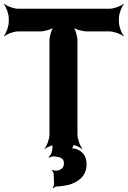

<svg xmlns="http://www.w3.org/2000/svg" viewBox="-26 -757 671 1009"><path d="M599 -642V-661C599 -685 613 -722 625 -735L623 -737C610 -725 573 -711 549 -711H70C46 -711 9 -725 -4 -737L-6 -735C6 -722 20 -685 20 -661V-642C20 -618 6 -581 -6 -568L-4 -566C9 -578 46 -592 70 -592H184C208 -592 248 -603 260 -616L258 -618C245 -606 234 -566 234 -542V-50C234 -26 220 11 208 24L210 26C223 14 260 0 284 0H331C355 0 392 14 405 26L407 24C395 11 381 -26 381 -50V-542C381 -566 370 -606 357 -618L355 -616C367 -603 407 -592 431 -592H549C573 -592 610 -578 623 -566L625 -568C613 -581 599 -618 599 -642ZM310 101C310 126 294 137 271 140C264 141 252 138 248 135L246 138C250 141 255 149 256 156L258 209C259 215 254 226 251 229L254 232C258 228 266 223 272 223C295 222 315 219 333 215C384 201 429 169 429 106C429 61 405 34 368 24C363 23 351 22 348 25L350 28C354 25 357 14 359 8C360 1 366 -8 371 -11L368 -15C364 -11 354 -6 347 -6H291C277 -6 251 -16 244 -25L241 -22C247 -13 252 14 249 29L245 45C243 54 234 65 229 69L231 72C237 68 251 64 260 65C288 68 310 73 310 101Z"/></svg>

Font: Asimov
Style: Edge
Weight: 500
Designer: Google
Version: Version 2.000980: 2014